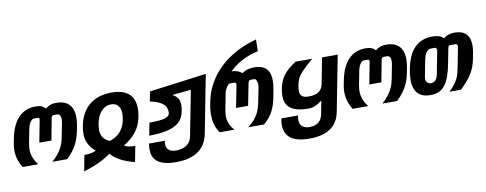

<svg xmlns="http://www.w3.org/2000/svg" viewBox="-75 -1147 4367 1725"><g transform="rotate(-10 2109.0 -284.5)"><path d="M48.3 0H190.4C175.3 -19 164.1 -37.1 155.8 -55.2C141.1 -86.9 135.7 -118.7 135.7 -142.6C135.7 -155.3 137.2 -178.2 142.6 -206.1L165.5 -323.7C176.8 -381.3 200.2 -412.1 227.5 -411.6L254.4 -411.1C267.1 -410.6 272.5 -407.7 272.5 -397.5C272.5 -394.5 272 -391.1 271 -386.7L233.4 -189.5H343.8L380.9 -386.7C383.3 -405.8 393.1 -411.6 402.8 -411.6H433.6C462.9 -411.6 467.8 -383.8 467.8 -362.3C467.8 -351.1 466.3 -338.4 463.4 -323.7L439.9 -203.1C434.1 -172.4 425.3 -140.6 407.2 -106.9C389.2 -73.2 362.3 -37.6 319.3 0H453.6C495.1 -39.1 522.9 -76.2 543.5 -114.7C562 -149.9 574.7 -186.5 583 -228.5L591.8 -272.9C597.7 -302.7 600.6 -330.1 600.6 -355C600.6 -429.7 573.7 -515.6 443.4 -515.6C406.7 -515.6 379.9 -508.8 345.7 -481C325.7 -503.4 302.2 -515.6 254.9 -515.6C127 -515.6 46.4 -426.8 15.1 -268.1L7.3 -228.5C3.9 -210 1.5 -194.8 1 -183.1C0.5 -170.9 0 -162.1 0 -155.8C0 -144.5 1.5 -127.4 3.9 -112.3C9.3 -79.1 21 -42.5 48.3 0Z M585.4 133.8C683.6 106 767.6 67.9 836.4 17.1C876 67.4 947.3 105.5 1049.8 131.8L1077.6 -11.7H1067.4C1031.7 -11.7 998.5 -17.6 977.1 -31.7C1073.7 -90.3 1129.9 -159.7 1149.9 -259.3C1154.8 -283.2 1158.2 -313.5 1158.2 -339.4C1158.2 -458.5 1086.4 -520.5 949.2 -520.5C780.3 -520.5 669.4 -426.3 642.6 -259.3C639.6 -241.2 637.2 -218.8 637.2 -198.7C637.2 -154.3 649.4 -88.4 719.7 -31.2C696.3 -17.1 660.2 -10.7 613.3 -10.7ZM861.3 -95.2C802.7 -116.2 781.7 -159.7 781.7 -208.5C781.7 -221.2 783.2 -240.7 786.1 -258.8C801.8 -356 856.4 -416.5 927.7 -416.5C992.7 -416.5 1013.2 -366.2 1013.2 -316.4C1013.2 -300.8 1011.2 -280.8 1006.8 -258.8C988.8 -169.9 936.5 -119.1 861.3 -95.2Z M1413.6 196.3C1586.4 196.3 1684.6 125 1710.9 -9.8L1813.5 -538.6L1292.5 -470.2L1275.4 -381.3C1382.3 -359.4 1425.8 -320.3 1425.8 -259.3C1425.8 -250 1424.8 -245.1 1423.3 -240.7C1412.6 -208.5 1359.4 -194.8 1238.8 -194.8L1216.8 -79.6C1322.3 -80.1 1398.9 -94.2 1450.7 -120.6C1501 -146.5 1529.3 -185.1 1541 -240.2C1544.4 -256.3 1546.9 -275.9 1547.4 -283.2C1547.9 -291 1547.9 -300.8 1547.9 -301.3C1547.9 -313.5 1546.4 -326.7 1543.5 -338.9C1537.6 -362.3 1521 -385.3 1488.3 -401.4L1488.8 -404.3C1495.6 -405.3 1498 -405.3 1501 -405.8C1507.8 -406.2 1502 -405.8 1510.3 -406.7C1512.7 -407.2 1515.6 -407.2 1519 -407.7C1522 -407.7 1525.9 -408.2 1530.3 -408.7C1572.3 -413.6 1577.6 -413.6 1593.3 -415C1624 -418 1630.9 -418.5 1656.7 -421.4L1576.7 -10.7C1569.8 24.4 1553.7 49.8 1527.8 67.4C1502.4 85 1468.3 93.3 1433.6 93.3C1363.8 93.3 1343.3 59.6 1343.3 19.5C1343.3 10.7 1344.2 0.5 1346.7 -10.7H1203.1C1199.7 8.3 1197.8 25.9 1197.8 43C1197.8 129.9 1247.1 196.3 1413.6 196.3Z M1846.7 0H1981C1963.4 -18.1 1950.7 -36.1 1941.9 -55.2C1925.3 -90.8 1924.8 -124 1924.8 -133.3C1924.8 -157.7 1928.2 -176.3 1936 -217.8L1960 -341.8C1961.9 -354 1970.7 -373 1981 -388.7C1991.7 -405.3 2002.9 -416.5 2014.2 -416.5H2047.9C2055.7 -416.5 2061.5 -415.5 2064.9 -411.6C2066.9 -409.2 2068.4 -405.3 2068.4 -399.9C2068.4 -396.5 2067.9 -392.1 2066.9 -387.2L2027.8 -189.5H2138.2L2176.3 -384.8C2181.6 -411.6 2189.5 -416.5 2202.6 -416.5H2233.9C2245.1 -416.5 2252.9 -404.3 2257.3 -388.7C2260.3 -378.9 2261.2 -366.7 2261.2 -357.4C2261.2 -351.1 2260.7 -346.2 2260.3 -341.8L2232.9 -205.6C2227.1 -175.8 2218.3 -140.6 2200.7 -106.9C2183.6 -74.2 2157.2 -39.6 2107.4 0H2249.5C2293.5 -36.6 2321.8 -75.7 2339.8 -113.3C2356.9 -148.9 2366.2 -183.1 2375 -228.5L2387.7 -293.9C2392.6 -319.3 2396 -347.7 2396 -374.5C2396 -447.8 2370.6 -520.5 2251.5 -520.5C2206.5 -520.5 2169.4 -510.3 2140.1 -487.3C2120.1 -506.3 2085.9 -520.5 2044.9 -520.5C2120.6 -593.3 2208 -635.7 2309.1 -657.7L2311.5 -765.1C1966.3 -670.4 1841.8 -447.3 1811.5 -292.5L1803.2 -250C1796.9 -216.8 1795.4 -185.1 1795.4 -169.9C1795.4 -157.7 1796.4 -138.2 1798.3 -121.6C1803.2 -80.6 1817.4 -37.1 1846.7 0Z M2630.9 196.3C2793.5 196.3 2887.7 131.8 2912.6 3.4L3010.7 -502.9H2867.7L2822.3 -267.1C2810.5 -206.5 2766.6 -177.7 2691.4 -177.7C2657.7 -177.7 2635.7 -183.6 2622.6 -199.7C2610.8 -214.4 2609.9 -231.9 2609.9 -238.8C2609.9 -247.6 2611.3 -270 2614.7 -290C2618.7 -312.5 2624.5 -331.5 2631.8 -347.7C2641.6 -368.7 2654.8 -387.7 2676.8 -411.6C2699.2 -436 2731.9 -466.8 2779.3 -506.3H2627.4C2601.1 -489.7 2577.1 -472.2 2557.6 -455.1C2518.6 -420.9 2496.1 -388.2 2481 -349.6C2466.3 -312 2456.5 -264.2 2456.5 -221.7C2456.5 -192.9 2460.9 -152.8 2493.7 -120.6C2530.3 -85 2591.3 -71.3 2665 -71.3C2689.5 -71.3 2706.1 -72.8 2730 -83.5C2751.5 -92.8 2771.5 -106.4 2793.9 -122.1L2770 1.5C2757.8 64 2713.4 93.8 2650.9 93.8C2590.8 93.8 2560.1 65.9 2560.1 12.2C2560.1 0.5 2561.5 -12.2 2564.5 -26.4H2412.6C2408.2 -5.4 2406.2 14.2 2406.2 32.2C2406.2 141.6 2481 196.3 2630.9 196.3Z M3058.6 0H3200.7C3185.5 -19 3174.3 -37.1 3166 -55.2C3151.4 -86.9 3146 -118.7 3146 -142.6C3146 -155.3 3147.5 -178.2 3152.8 -206.1L3175.8 -323.7C3187 -381.3 3210.4 -412.1 3237.8 -411.6L3264.6 -411.1C3277.3 -410.6 3282.7 -407.7 3282.7 -397.5C3282.7 -394.5 3282.2 -391.1 3281.2 -386.7L3243.7 -189.5H3354L3391.1 -386.7C3393.6 -405.8 3403.3 -411.6 3413.1 -411.6H3443.8C3473.1 -411.6 3478 -383.8 3478 -362.3C3478 -351.1 3476.6 -338.4 3473.6 -323.7L3450.2 -203.1C3444.3 -172.4 3435.5 -140.6 3417.5 -106.9C3399.4 -73.2 3372.6 -37.6 3329.6 0H3463.9C3505.4 -39.1 3533.2 -76.2 3553.7 -114.7C3572.3 -149.9 3585 -186.5 3593.3 -228.5L3602.1 -272.9C3607.9 -302.7 3610.8 -330.1 3610.8 -355C3610.8 -429.7 3584 -515.6 3453.6 -515.6C3417 -515.6 3390.1 -508.8 3356 -481C3335.9 -503.4 3312.5 -515.6 3265.1 -515.6C3137.2 -515.6 3056.6 -426.8 3025.4 -268.1L3017.6 -228.5C3014.2 -210 3011.7 -194.8 3011.2 -183.1C3010.7 -170.9 3010.3 -162.1 3010.3 -155.8C3010.3 -144.5 3011.7 -127.4 3014.2 -112.3C3019.5 -79.1 3031.2 -42.5 3058.6 0Z M3769.5 0C3829.6 0 3871.6 -19.5 3903.8 -61.5C3936.5 -104 3957 -168 3972.2 -246.1L4000.5 -391.6C4002.4 -401.4 4008.3 -411.6 4015.6 -411.6H4062C4077.6 -411.6 4087.9 -407.2 4087.9 -393.1C4087.9 -390.1 4087.4 -387.7 4086.9 -384.3L4054.7 -218.8C4044.9 -168.5 4038.6 -136.7 4023.9 -106C4008.8 -74.2 3985.4 -43 3941.9 0H4046.9C4093.3 -44.9 4128.9 -85.9 4153.3 -126.5C4177.7 -167 4191.9 -209 4201.2 -257.3L4210 -302.7C4215.3 -329.6 4217.8 -354 4217.8 -375C4217.8 -468.8 4168.5 -515.6 4078.1 -515.6C4035.6 -515.6 4006.8 -505.4 3976.6 -481.9C3953.6 -505.4 3922.9 -515.6 3875.5 -515.6C3745.6 -515.6 3662.1 -437.5 3628.4 -272.5L3625.5 -258.3C3620.1 -231.9 3615.7 -193.8 3615.7 -163.1C3615.7 -86.9 3642.6 0 3769.5 0ZM3792.5 -104.5C3760.3 -104.5 3746.1 -127.9 3746.1 -152.8C3746.1 -159.7 3747.1 -167 3748.5 -174.8L3777.8 -325.7C3782.2 -349.1 3790 -370.6 3801.8 -386.2C3813.5 -401.9 3828.6 -411.6 3846.7 -411.6H3879.9C3883.8 -411.6 3889.2 -409.2 3893.1 -404.8C3896 -401.4 3897.9 -397 3897.9 -389.6C3897.9 -388.7 3897.9 -386.7 3897.5 -384.3L3856.9 -173.8C3848.1 -129.4 3826.2 -104.5 3792.5 -104.5Z"/></g></svg>

Font: Hack
Style: Bold Oblique
Weight: 700
Italic angle: -12°
Monospace: yes
Designer: Christopher Simpkins
Foundry: Christopher Simpkins
Version: Version 2.010